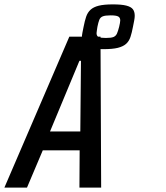

<svg xmlns="http://www.w3.org/2000/svg" viewBox="-55 -855 758 875"><path d="M-35 0 261 -688H403L406 0H307L308 -170H140L68 0ZM173 -256H311L314 -578H307ZM417 -631Q378 -631 356.5 -636.5Q335 -642 326.5 -653.5Q318 -665 318 -682Q318 -693 320.5 -705.5Q323 -718 326 -733Q331 -759 337.5 -778.5Q344 -798 357.5 -810.5Q371 -823 395 -829Q419 -835 459 -835Q499 -835 520.5 -829.5Q542 -824 550.5 -813Q559 -802 559 -783Q559 -774 556.5 -761Q554 -748 551 -733Q546 -706 539.5 -686.5Q533 -667 519.5 -655Q506 -643 482 -637Q458 -631 417 -631ZM427 -682Q452 -682 462.5 -686.5Q473 -691 478 -702Q483 -713 488 -733Q490 -742 491.5 -749.5Q493 -757 493 -762Q493 -775 483.5 -780Q474 -785 449 -785Q425 -785 413.5 -780.5Q402 -776 397.5 -764.5Q393 -753 389 -733Q388 -724 386.5 -716.5Q385 -709 385 -704Q385 -691 394 -686.5Q403 -682 427 -682Z"/></svg>

Font: Saira Condensed Medium
Style: Italic
Weight: 500
Width: 3
Italic angle: -12°
Designer: Hector Gatti with collaboration of the Omnibus-Type team
Foundry: Omnibus-Type
Version: Version 1.101